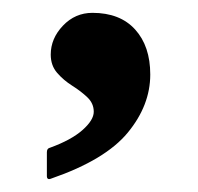

<svg xmlns="http://www.w3.org/2000/svg" viewBox="-20 -667 308 299"><path d="M60 -389Q53 -386 53 -393V-430Q53 -436 58 -437Q91 -449 108.5 -464.5Q126 -480 126 -493Q126 -506 116 -515.5Q106 -525 92.5 -533.5Q79 -542 69 -553.5Q59 -565 59 -582Q59 -607 78 -627Q97 -647 124 -647Q167 -647 190.5 -621Q214 -595 214 -551Q214 -503 179 -460.5Q144 -418 60 -389Z"/></svg>

Font: Noto Rashi Hebrew
Style: Bold
Weight: 700
Version: Version 1.006